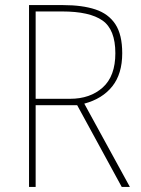

<svg xmlns="http://www.w3.org/2000/svg" viewBox="-20 -734 554 754"><path d="M228 -714Q303 -714 354.5 -697Q406 -680 433 -639Q460 -598 460 -525Q460 -444 421 -395Q382 -346 311 -327L490 0H458L283 -321H120V0H94V-714ZM224 -689H120V-346H255Q334 -346 383.5 -390.5Q433 -435 433 -525Q433 -618 382.5 -653.5Q332 -689 224 -689Z"/></svg>

Font: Noto Sans Myanmar UI SemiCondensed Thin
Style: Regular
Weight: 100
Width: 4
Designer: Monotype Design Team
Foundry: Monotype Imaging Inc.
Version: Version 2.103; ttfautohint (v1.8.4.7-5d5b)